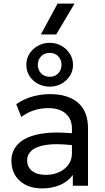

<svg xmlns="http://www.w3.org/2000/svg" viewBox="-20 -1034 582 1069"><path d="M215 15Q137 15 90.2 -27Q43.5 -69 43.5 -140Q43.5 -190.5 77.5 -228.8Q111.5 -267 185.8 -284.8Q260 -302.5 380.5 -292.5V-318.5Q380.5 -370.5 346.5 -401.2Q312.5 -432 248 -432Q209 -432 171 -420.2Q133 -408.5 98.5 -383L70.5 -454Q115.5 -485 164 -497.5Q212.5 -510 257.5 -510Q359 -510 414.5 -462Q470 -414 470 -319V0H385.5V-60Q359.5 -23.5 314.5 -4.2Q269.5 15 215 15ZM131 -142.5Q131 -103.5 158.8 -82Q186.5 -60.5 235 -60.5Q297 -60.5 338.8 -94Q380.5 -127.5 380.5 -181.5V-226Q290 -236 235.2 -227Q180.5 -218 155.8 -195.5Q131 -173 131 -142.5ZM257 -551.5Q221 -551.5 191.2 -567.5Q161.5 -583.5 144 -611Q126.5 -638.5 126.5 -673Q126.5 -707 144 -734.8Q161.5 -762.5 191.2 -779Q221 -795.5 257 -795.5Q292.5 -795.5 321.8 -779Q351 -762.5 368.8 -734.8Q386.5 -707 386.5 -673Q386.5 -638.5 368.8 -611Q351 -583.5 321.8 -567.5Q292.5 -551.5 257 -551.5ZM257 -606.5Q286.5 -606.5 304.5 -625.8Q322.5 -645 322.5 -673Q322.5 -701 304.5 -720.2Q286.5 -739.5 257 -739.5Q227 -739.5 208.8 -720.2Q190.5 -701 190.5 -673Q190.5 -645 208.8 -625.8Q227 -606.5 257 -606.5ZM207.5 -842 300.5 -1014H395L293 -842Z"/></svg>

Font: Geologica Light
Style: Regular
Weight: 300
Designer: Sindre Bremnes, Frode Helland
Foundry: Monokrom Skriftforlag AS
Version: Version 1.010; ttfautohint (v1.8.4.7-5d5b);gftools[0.9.28]